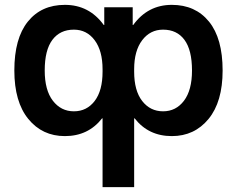

<svg xmlns="http://www.w3.org/2000/svg" viewBox="-20 -550 975 790"><path d="M532 220H402V-63H400Q343 10 247 10Q154 10 96.5 -60.5Q39 -131 39 -260Q39 -392 94.5 -461Q150 -530 247 -530Q347 -530 407 -447H409V-520H526V-447H528Q588 -530 687 -530Q784 -530 840 -461Q896 -392 896 -260Q896 -131 838 -60.5Q780 10 687 10Q591 10 534 -63H532ZM770 -260Q770 -344 739 -386Q708 -428 651 -428Q598 -428 565 -384.5Q532 -341 532 -265V-255Q532 -177 565 -134.5Q598 -92 651 -92Q704 -92 737 -135.5Q770 -179 770 -260ZM164 -260Q164 -179 197.5 -135.5Q231 -92 284 -92Q337 -92 369.5 -134.5Q402 -177 402 -255V-265Q402 -341 369.5 -384.5Q337 -428 284 -428Q227 -428 195.5 -386Q164 -344 164 -260Z"/></svg>

Font: M PLUS 1p
Style: Bold
Weight: 700
Version: Version 1.062